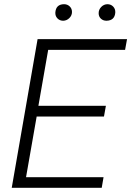

<svg xmlns="http://www.w3.org/2000/svg" viewBox="-20 -898 627 918"><path d="M286.1 -877.9Q302.2 -877.9 313.2 -867.4Q324.2 -856.9 324.2 -840.8Q324.2 -824.2 311.8 -811.8Q299.3 -799.3 282.2 -798.8Q265.6 -798.8 254.6 -810.1Q243.7 -821.3 244.6 -838.4Q247.6 -877.4 286.1 -877.9ZM493.2 -877.9Q510.3 -877.9 521.2 -866.5Q532.2 -855 531.2 -837.9Q528.3 -799.8 489.3 -798.8Q473.1 -798.8 462.4 -808.8Q451.7 -818.8 451.7 -835Q451.7 -852.1 463.9 -864.7Q476.1 -877.4 493.2 -877.9ZM36.1 0 159.7 -710.9H587.4L578.1 -659.7H210.4L163.6 -392.1H486.3L477.1 -340.8H155.3L104.5 -50.8H475.1L466.3 0Z"/></svg>

Font: Mardoto Light
Style: Italic
Weight: 300
Italic angle: -12°
Designer: Christian Robertson, Vahan Hovhannisyan
Foundry: Google
Version: Version 1.000